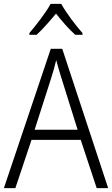

<svg xmlns="http://www.w3.org/2000/svg" viewBox="-20 -967 577 987"><path d="M295 -947H240C217 -903 165 -837 131 -797V-788H168C200 -817 237 -860 268 -897C298 -859 334 -817 367 -788H404V-797C372 -833 319 -902 295 -947ZM477 0H536L300 -716H241L0 0H59L142 -248H395ZM297 -562 379 -300H158L242 -562C251 -590 261 -624 269 -658C277 -627 289 -587 297 -562Z"/></svg>

Font: Noto Sans SemiCondensed Light
Style: Regular
Weight: 300
Width: 4
Designer: Monotype Design Team
Foundry: Monotype Imaging Inc.
Version: Version 2.013